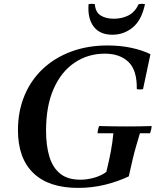

<svg xmlns="http://www.w3.org/2000/svg" viewBox="-20 -948 806 984"><path d="M380 15Q230 15 151 -61Q72 -137 72 -281Q72 -377 105 -457Q138 -537 199 -594.5Q260 -652 344.5 -683.5Q429 -715 531 -715Q598 -715 655 -702.5Q712 -690 751 -670L713 -491Q697 -488 681 -491Q683 -587 639 -630Q595 -673 517 -673Q431 -673 362.5 -627Q294 -581 255 -493Q216 -405 216 -278Q216 -202 233 -145.5Q250 -89 288.5 -58Q327 -27 392 -27Q427 -27 463.5 -37.5Q500 -48 525 -67Q540 -128 548.5 -174.5Q557 -221 561 -265H480Q480 -273 482.5 -284Q485 -295 488 -302Q523 -301 560.5 -300.5Q598 -300 631 -300Q666 -300 694.5 -300.5Q723 -301 757 -302Q757 -294 754.5 -283.5Q752 -273 749 -265H697Q688 -234 678.5 -202Q669 -170 660 -132Q651 -94 640 -44Q580 -16 515 -0.5Q450 15 380 15ZM691 -927Q707 -930 723 -927Q706 -845 660.5 -807.5Q615 -770 556 -770Q491 -770 459.5 -812.5Q428 -855 434 -927Q450 -930 466 -927Q469 -886 495.5 -869Q522 -852 564 -852Q604 -852 637.5 -868.5Q671 -885 691 -927Z"/></svg>

Font: Poltawski Nowy Medium
Style: Italic
Weight: 500
Italic angle: -12°
Version: Version 1.001;gftools[0.9.25]